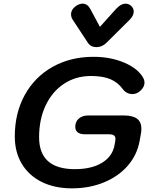

<svg xmlns="http://www.w3.org/2000/svg" viewBox="-20 -1021 834 1051"><path d="M61 -274Q61 -402 115.5 -501Q170 -600 268 -655Q366 -710 492 -710Q586 -710 661.5 -677.5Q737 -645 765 -593Q771 -581 771 -569Q771 -546 750.5 -526Q730 -506 705 -506Q689 -506 675.5 -513Q662 -520 654 -531Q626 -570 584.5 -587.5Q543 -605 478 -605Q395 -605 330.5 -562.5Q266 -520 230 -444Q194 -368 194 -270Q194 -95 390 -95Q481 -95 538.5 -130Q596 -165 607 -227L611 -249Q612 -253 612 -261Q612 -274 603.5 -280Q595 -286 575 -286H444Q419 -286 405.5 -296.5Q392 -307 392 -327Q392 -355 411.5 -372Q431 -389 463 -389H657Q707 -389 730.5 -371Q754 -353 754 -316Q754 -302 751 -287L744 -248Q730 -172 679 -113.5Q628 -55 548.5 -22.5Q469 10 374 10Q279 10 208.5 -25Q138 -60 99.5 -124Q61 -188 61 -274ZM461 -787 378 -913Q369 -927 369 -942Q369 -970 397 -989Q415 -1001 432 -1001Q458 -1001 473 -974L527 -874L617 -974Q643 -1001 667 -1001Q684 -1001 698 -989Q712 -975 712 -958Q712 -935 690 -913L563 -787Q539 -763 508 -763Q477 -763 461 -787Z"/></svg>

Font: Kodchasan
Style: Bold Italic
Weight: 700
Italic angle: -10°
Version: Version 1.000; ttfautohint (v1.6)